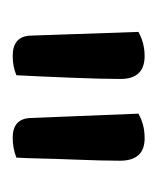

<svg xmlns="http://www.w3.org/2000/svg" viewBox="8 -674 253 310"><g transform="rotate(90 135.0 -518.5)"><path d="M101 -418Q87 -412 70 -412Q38 -412 37 -441L31 -615Q49 -625 70 -625Q107 -625 107 -586Q107 -573 106.5 -552Q106 -531 105 -507Q104 -483 103 -459.5Q102 -436 101 -418ZM234 -418Q219 -412 202 -412Q171 -412 170 -441L163 -615Q172 -620 181.5 -622.5Q191 -625 203 -625Q239 -625 239 -585Q239 -573 238.5 -552Q238 -531 237 -507Q236 -483 235.5 -459.5Q235 -436 234 -418Z"/></g></svg>

Font: Baloo Chettan 2
Style: Regular
Weight: 400
Designer: Maithili Shingre, Unnati Kotecha and Ek Type
Foundry: Ek Type
Version: Version 1.640;hotconv 1.0.111;makeotfexe 2.5.65597; ttfautoh